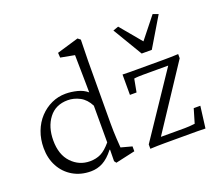

<svg xmlns="http://www.w3.org/2000/svg" viewBox="-115 -839 1155 1012"><g transform="rotate(-20 462.5 -333.0)"><path d="M376 9.8 367.2 -2 368.2 -66.4H365.2Q334 -26.4 302.7 -9.8Q271.5 6.8 235.4 6.8Q178.7 6.8 134.8 -19Q90.8 -44.9 66.4 -90.3Q42 -135.7 42 -193.4Q42 -243.2 58.1 -285.6Q74.2 -328.1 103 -358.9Q131.8 -389.6 168.9 -406.7Q206.1 -423.8 248 -423.8Q279.3 -423.8 312.5 -415.5Q345.7 -407.2 368.2 -387.7Q368.2 -405.3 367.7 -436.5Q367.2 -467.8 366.7 -502Q366.2 -536.1 365.7 -563Q365.2 -589.8 365.2 -597.7L287.1 -612.3L285.2 -639.6L407.2 -675.8L421.9 -664.1Q419.9 -603.5 419.4 -544.4Q418.9 -485.4 418.9 -421.9L418 -197.3Q418 -147.5 420.4 -109.9Q422.9 -72.3 423.8 -58.6L485.4 -42V-14.6ZM249 -44.9Q283.2 -44.9 310.1 -58.1Q336.9 -71.3 367.2 -107.4V-313.5Q346.7 -353.5 314 -370.6Q281.2 -387.7 247.1 -387.7Q178.7 -387.7 141.1 -338.4Q103.5 -289.1 103.5 -213.9Q103.5 -133.8 146 -89.4Q188.5 -44.9 249 -44.9ZM628.9 -16.6 627 -38.1H776.4Q789.1 -38.1 803.7 -39.1Q818.4 -40 834 -42L857.4 -121.1H894.5L878.9 1Q855.5 0 835.9 0Q816.4 0 796.9 0H650.4Q630.9 0 609.9 0.5Q588.9 1 569.3 2V-22.5L822.3 -399.4L819.3 -377.9H667Q657.2 -377.9 643.6 -377.4Q629.9 -377 616.2 -375L602.5 -301.8H565.4V-416Q588.9 -415 607.9 -415Q627 -415 645.5 -415H795.9Q816.4 -415 836.9 -415.5Q857.4 -416 877.9 -417V-393.6ZM853.5 -650.4 754.9 -485.4H698.2L599.6 -650.4L629.9 -661.1L757.8 -507.8H701.2L823.2 -661.1Z"/></g></svg>

Font: Crimson Pro ExtraLight
Style: Regular
Weight: 250
Designer: Jacques Le Bailly
Foundry: Baron von Fonthausen
Version: Version 1.003